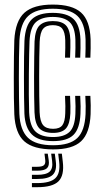

<svg xmlns="http://www.w3.org/2000/svg" viewBox="-20 -628 440 818"><path d="M206.2 8.5Q122.2 8.5 83.5 -25.9Q44.8 -60.2 41 -141Q39.8 -169 39.2 -210.5Q38.8 -252 38.8 -298Q38.8 -344 39.4 -386Q40 -428 41 -457Q45.5 -539 84.1 -573.8Q122.8 -608.5 204.8 -608.5Q287.2 -608.5 325.1 -574.8Q363 -541 366 -461.2Q366.5 -444.2 366.2 -422.6Q366 -401 365 -382.2H343.5Q344.2 -400.5 344.6 -421.2Q345 -442 344.5 -460.2Q341.8 -530.2 309.5 -560.5Q277.2 -590.8 204.8 -590.8Q133 -590.8 99.9 -559.6Q66.8 -528.5 62.8 -455.8Q61.5 -425.8 60.9 -383.5Q60.2 -341.2 60.4 -296Q60.5 -250.8 61 -210.2Q61.5 -169.8 62.5 -143Q65.8 -73.2 99 -41.2Q132.2 -9.2 206.2 -9.2Q277.5 -9.2 309.4 -39.9Q341.2 -70.5 344.5 -142Q345.2 -159.5 345.1 -176.8Q345 -194 343.5 -219.5H365Q367.5 -178.5 366 -141.2Q362.5 -61 325.6 -26.2Q288.8 8.5 206.2 8.5ZM206.2 -26.8Q144 -26.8 115.4 -55.5Q86.8 -84.2 84 -143.8Q83 -171.5 82.5 -212.8Q82 -254 82 -299.4Q82 -344.8 82.5 -385.8Q83 -426.8 84.2 -454.5Q87.8 -519.8 116.2 -546.5Q144.8 -573.2 204.8 -573.2Q264.5 -573.2 292.5 -547.6Q320.5 -522 322.8 -459.8Q323.8 -425.8 321.8 -382.2H300.2Q302.2 -427.8 301.2 -459.2Q299.2 -514 275.6 -534.9Q252 -555.8 204.8 -555.8Q157.8 -555.8 133.2 -533.9Q108.8 -512 105.8 -453Q105 -433.8 104.2 -396.5Q103.5 -359.2 103 -314.1Q102.5 -269 102.8 -225.1Q103 -181.2 104.2 -148.8Q107.2 -90.2 131.6 -67.2Q156 -44.2 206.2 -44.2Q253 -44.2 275.9 -65.8Q298.8 -87.2 301.2 -143Q301.8 -158.8 301.8 -175.5Q301.8 -192.2 300.2 -219.5H321.8Q323.5 -190.8 323.5 -174.8Q323.5 -158.8 322.8 -142.5Q320 -80.2 293.2 -53.5Q266.5 -26.8 206.2 -26.8ZM206.2 -61.8Q166.2 -61.8 147.5 -81.2Q128.8 -100.8 127 -149.2Q126 -177 125.5 -217Q125 -257 125.1 -300.8Q125.2 -344.5 125.8 -384.4Q126.2 -424.2 127.2 -451.8Q129.8 -502 149 -520.1Q168.2 -538.2 204.8 -538.2Q243.5 -538.2 261 -519.9Q278.5 -501.5 279.8 -457.2Q280 -444.8 279.9 -426.2Q279.8 -407.8 278.5 -382.2H257Q258 -406.2 258.2 -425Q258.5 -443.8 258 -456.5Q257 -491 245.2 -505.9Q233.5 -520.8 204.8 -520.8Q176.8 -520.8 163.8 -505.4Q150.8 -490 149 -450.5Q148 -424.2 147.4 -385.1Q146.8 -346 146.8 -302.5Q146.8 -259 147.2 -218.6Q147.8 -178.2 148.8 -149.2Q150.5 -111.2 163.5 -95.2Q176.5 -79.2 206.2 -79.2Q234.5 -79.2 245.8 -94.6Q257 -110 258 -145.5Q258.5 -161.2 258.5 -175.8Q258.5 -190.2 257 -219.5H278.5Q280 -194.2 280.1 -176.2Q280.2 -158.2 279.8 -145.2Q277.8 -99.8 261 -80.8Q244.2 -61.8 206.2 -61.8ZM228 26.8H243.5L247.5 61Q254.5 119.2 229.2 144.4Q204 169.5 139 169.5H116V152H139Q194.5 152 216.1 130.9Q237.8 109.8 232 61ZM169.5 26.8H183.5L187.5 54.2Q191.2 78.2 180 88.8Q168.8 99.2 139 99.2H116V82.5H139Q159.2 82.5 166.9 76Q174.5 69.5 172.8 54.2ZM198 26.8H213.5L217.5 57.8Q223.2 98.8 204.9 116.6Q186.5 134.5 139 134.5H116V116.8H139Q177 116.8 191.6 103.1Q206.2 89.5 202 57.8Z"/></svg>

Font: Big Shoulders Inline Display
Style: Bold
Weight: 700
Designer: Patric King
Foundry: XO Type Co
Version: Version 1.000